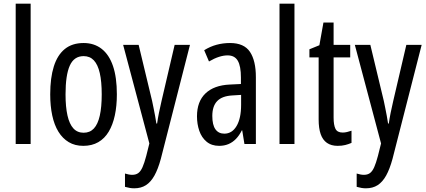

<svg xmlns="http://www.w3.org/2000/svg" viewBox="-20 -780 2308 1040"><path d="M146 0H65V-760H146Z M613 -269Q613 -206 602 -155Q591 -104 569 -67Q547 -30 512.5 -10Q478 10 431 10Q386 10 352.5 -10Q319 -30 296.5 -66.5Q274 -103 263 -154.5Q252 -206 252 -269Q252 -358 271.5 -420Q291 -482 331 -514.5Q371 -547 433 -547Q490 -547 530.5 -515.5Q571 -484 592 -422.5Q613 -361 613 -269ZM335 -269Q335 -201 345.5 -154.5Q356 -108 377.5 -84.5Q399 -61 433 -61Q467 -61 488.5 -84Q510 -107 520.5 -153.5Q531 -200 531 -269Q531 -338 520.5 -384Q510 -430 488.5 -453Q467 -476 433 -476Q381 -476 358 -424.5Q335 -373 335 -269Z M647 -537H731L804 -233Q808 -214 812 -194Q816 -174 820 -153Q824 -132 827 -111H831Q835 -139 841 -169Q847 -199 855 -233L926 -537H1009L851 81Q836 136 816.5 171Q797 206 770.5 223Q744 240 707 240Q695 240 683 238Q671 236 657 232V160Q667 163 677 165Q687 167 696 167Q716 167 729 157.5Q742 148 752 125.5Q762 103 772 65L789 -3Z M1226 -547Q1302 -547 1334 -499Q1366 -451 1366 -362V0H1304L1292 -74H1290Q1276 -46 1258 -27.5Q1240 -9 1217.5 0.5Q1195 10 1167 10Q1126 10 1099 -12.5Q1072 -35 1059.5 -71.5Q1047 -108 1047 -150Q1047 -230 1093 -274Q1139 -318 1224 -322L1285 -325V-360Q1285 -422 1268 -451Q1251 -480 1213 -480Q1191 -480 1166 -472Q1141 -464 1112 -447L1086 -508Q1118 -528 1153 -537.5Q1188 -547 1226 -547ZM1238 -263Q1183 -260 1156.5 -232.5Q1130 -205 1130 -152Q1130 -103 1147 -79.5Q1164 -56 1195 -56Q1237 -56 1261.5 -97.5Q1286 -139 1286 -212V-266Z M1575 0H1494V-760H1575Z M1836 -62Q1848 -62 1860 -65Q1872 -68 1884 -72V-6Q1868 1 1850 5.5Q1832 10 1809 10Q1774 10 1751 -6Q1728 -22 1717 -53.5Q1706 -85 1706 -133V-469H1656V-513L1710 -535L1732 -658H1787V-537H1877V-469H1787V-143Q1787 -103 1797 -82.5Q1807 -62 1836 -62Z M1902 -537H1986L2059 -233Q2063 -214 2067 -194Q2071 -174 2075 -153Q2079 -132 2082 -111H2086Q2090 -139 2096 -169Q2102 -199 2110 -233L2181 -537H2264L2106 81Q2091 136 2071.5 171Q2052 206 2025.5 223Q1999 240 1962 240Q1950 240 1938 238Q1926 236 1912 232V160Q1922 163 1932 165Q1942 167 1951 167Q1971 167 1984 157.5Q1997 148 2007 125.5Q2017 103 2027 65L2044 -3Z"/></svg>

Font: Noto Sans ExtraCondensed
Style: Regular
Weight: 400
Width: 2
Designer: Monotype Design Team
Foundry: Monotype Imaging Inc.
Version: Version 2.013